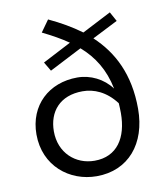

<svg xmlns="http://www.w3.org/2000/svg" viewBox="-93 -929 886 1021"><g transform="rotate(-10 350.0 -419.0)"><path d="M456 -711 594 -781 566 -832 409 -751C356 -790 298 -823 236 -852L191 -789C242 -764 289 -738 329 -710L175 -630L204 -581L379 -671C449 -610 497 -534 518 -429C475 -487 406 -521 335 -521C182 -521 69 -418 69 -260C69 -90 200 14 347 14C518 14 625 -113 625 -301C625 -487 558 -616 456 -711ZM350 -69C247 -69 163 -144 163 -260C163 -366 227 -444 350 -444C411 -444 476 -418 529 -348C530 -331 531 -314 531 -295C531 -162 472 -69 350 -69Z"/></g></svg>

Font: Kawkab Mono Light
Style: Bold
Weight: 400
Monospace: yes
Designer: Abdullah Arif
Foundry: Abdullah Arif
Version: Version 1.000;PS 000.500;hotconv 1.0.88;makeotf.lib2.5.64775